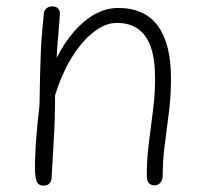

<svg xmlns="http://www.w3.org/2000/svg" viewBox="-20 -572 641 603"><path d="M118 -532Q120 -542 127.5 -547Q135 -552 145 -552Q156 -552 162.5 -545Q169 -538 168 -526Q167 -508 165 -485.5Q163 -463 161 -438.5Q159 -414 158 -390Q182 -438 213 -473.5Q244 -509 279 -528Q314 -547 351 -547Q435 -547 476 -490.5Q517 -434 517 -326Q517 -271 510.5 -219Q504 -167 497.5 -118Q491 -69 491 -23Q491 -7 484 1.5Q477 10 465 10Q454 10 447.5 3Q441 -4 441 -21Q441 -72 447.5 -123Q454 -174 460.5 -225Q467 -276 467 -326Q467 -388 453 -426Q439 -464 412.5 -482Q386 -500 348 -500Q316 -500 286 -480Q256 -460 230 -427Q204 -394 184.5 -353.5Q165 -313 153 -272Q153 -202 149 -134Q145 -66 142 -13Q141 -1 134.5 5Q128 11 116 11Q107 11 101 6Q95 1 93 -9Q91 -19 90 -31Q89 -66 92.5 -120.5Q96 -175 104 -241Q105 -300 106 -342Q107 -384 108.5 -415.5Q110 -447 112.5 -474.5Q115 -502 118 -532Z"/></svg>

Font: Playpen Sans ExtraLight
Style: Regular
Weight: 250
Designer: Laura Meseguer, Veronika Burian, José Scaglione
Foundry: TypeTogether
Version: Version 1.001